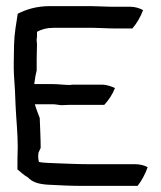

<svg xmlns="http://www.w3.org/2000/svg" viewBox="-20 -623 527 628"><path d="M25 -400C25 -377 28 -349 29 -326L31 -277C33 -232 38 -189 38 -142C37 -117 37 -92 37 -69C47 -61 59 -49 71 -43C86 -27 106 -21 135 -19C172 -17 210 -15 248 -15H430C443 -31 455 -54 463 -76C453 -82 437 -86 421 -86H266C232 -86 197 -88 164 -89C145 -90 124 -90 108 -93C105 -97 104 -114 106 -124C108 -128 110 -133 113 -139C113 -173 111 -204 110 -237C105 -251 98 -267 94 -282H154C162 -282 174 -279 183 -279C196 -280 209 -280 222 -280H321C335 -295 348 -314 356 -335C345 -340 330 -346 314 -346H217C215 -346 213 -346 210 -345C190 -345 171 -348 151 -348H92C94 -361 96 -378 100 -392V-429C100 -446 101 -462 101 -479C100 -490 99 -492 101 -502V-519C116 -527 132 -532 155 -532H286C307 -532 329 -530 350 -530H413C427 -546 440 -568 448 -590C437 -596 422 -601 405 -601H341C321 -601 298 -603 277 -603H144C101 -603 67 -593 38 -578C33 -546 27 -514 26 -478C26 -458 25 -437 25 -417Z"/></svg>

Font: SolarCharger
Style: 550
Weight: 400
Designer: Mew Too
Foundry: Cannot Into Space Fonts/KineticPlasma Fonts
Version: Version 1.100